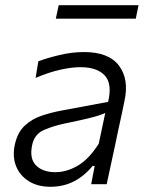

<svg xmlns="http://www.w3.org/2000/svg" viewBox="-20 -706 558 736"><path d="M173 10Q124 10 89.8 -11.8Q55.5 -33.5 41.2 -70.2Q27 -107 37 -152.5Q47.5 -199 75 -224.5Q102.5 -250 140.5 -262.8Q178.5 -275.5 220 -283L394.5 -315.5Q411 -385 381.5 -416.8Q352 -448.5 288.5 -448.5Q255.5 -448.5 212.2 -439Q169 -429.5 116.5 -407.5L127 -471Q160 -483.5 207.8 -495Q255.5 -506.5 302 -506.5Q397 -506.5 436.2 -454.2Q475.5 -402 457 -318Q452.5 -295.5 446.8 -269.2Q441 -243 434 -210.5L420.5 -146Q413.5 -114 405.8 -78Q398 -42 389 0H329.5L343 -70H335Q304 -32 263.8 -11Q223.5 10 173 10ZM192 -46Q235.5 -46 278.2 -71Q321 -96 358.5 -155L383.5 -273Q374 -268.5 359 -263.5Q344 -258.5 315 -251.5Q286 -244.5 235 -234Q185.5 -224 148.5 -207.8Q111.5 -191.5 103 -149Q92.5 -97 118.5 -71.5Q144.5 -46 192 -46ZM194 -634.5 205 -686H511L500.5 -634.5Z"/></svg>

Font: Commissioner Light
Style: Italic
Weight: 300
Italic angle: -12°
Designer: Kostas Bartsokas
Foundry: Kostas Bartsokas
Version: Version 1.000; ttfautohint (v1.8.3)